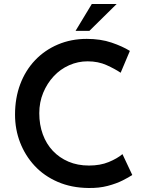

<svg xmlns="http://www.w3.org/2000/svg" viewBox="-20 -930 735 958"><path d="M640 -57Q624 -46 592.5 -30Q561 -14 517.5 -2.5Q474 9 421 8Q336 7 268 -22.5Q200 -52 153 -102.5Q106 -153 80.5 -218.5Q55 -284 55 -358Q55 -441 81 -510Q107 -579 155 -629.5Q203 -680 269 -708Q335 -736 413 -736Q482 -736 536.5 -717.5Q591 -699 628 -676L582 -567Q554 -586 512 -605Q470 -624 417 -624Q369 -624 325 -604.5Q281 -585 248 -549.5Q215 -514 195.5 -467Q176 -420 176 -365Q176 -308 193.5 -260Q211 -212 243.5 -177.5Q276 -143 321.5 -123.5Q367 -104 424 -104Q480 -104 522.5 -121.5Q565 -139 591 -161ZM562 -910 426 -776H357L438 -910Z"/></svg>

Font: Josefin Sans Thin SemiBold
Style: Regular
Weight: 600
Version: Version 2.000